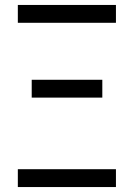

<svg xmlns="http://www.w3.org/2000/svg" viewBox="-20 -755 540 775"><path d="M52 0V-72H448V0ZM108 -361V-433H393V-361ZM52 -663V-735H448V-663Z"/></svg>

Font: Iosevka SS08
Style: Regular
Weight: 400
Monospace: yes
Designer: Belleve Invis
Foundry: Belleve Invis
Version: 2.1.0; ttfautohint (v1.8.2)